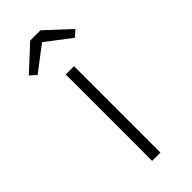

<svg xmlns="http://www.w3.org/2000/svg" viewBox="-235 -773 817 817"><g transform="rotate(-45 173.0 -364.5)"><path d="M147 0V-520H197V0ZM61 -603 33 -628 142 -729H204L313 -628L285 -603L158 -700H188Z"/></g></svg>

Font: Lexend Giga ExtraLight
Style: Regular
Weight: 250
Version: Version 1.007